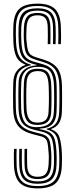

<svg xmlns="http://www.w3.org/2000/svg" viewBox="-20 -825 411 1052"><path d="M186 207.2Q118.8 207.2 88.6 177.1Q58.5 147 56.5 77.8Q56.2 58.5 55.9 37.1Q55.5 15.8 57 -9.5H71.5Q70 15.8 70.4 37.1Q70.8 58.5 71 77.8Q72.5 140.2 99.1 167.4Q125.8 194.5 186 194.5Q249.5 194.5 276.2 166.8Q303 139 304.5 76.2Q305 58.8 305.1 39.9Q305.2 21 303.8 3.2Q301.8 -31.8 296.6 -55.4Q291.5 -79 277.8 -93.6Q264 -108.2 235.8 -115.8V-119.5Q272.2 -128 287.8 -150.9Q303.2 -173.8 304.2 -211Q305 -231 305.4 -249.5Q305.8 -268 305.8 -285.9Q305.8 -303.8 305.6 -321Q305.5 -338.2 305 -355.8Q303.8 -411 284.2 -440.9Q264.8 -470.8 214.8 -485.8L176.5 -497.5Q153 -504.5 139.5 -514.6Q126 -524.8 119.9 -543.2Q113.8 -561.8 111.8 -593.5Q110 -613 110 -633.9Q110 -654.8 111 -674.2Q113.2 -716.8 129.8 -735.4Q146.2 -754 186 -754Q223 -754 239.2 -735.8Q255.5 -717.5 256 -675.5Q256.2 -656.2 256.6 -632.4Q257 -608.5 256 -583.2H241.5Q242.5 -608.5 242.2 -632.2Q242 -656 241.5 -675.5Q241 -710.8 228.1 -726Q215.2 -741.2 186 -741.2Q154.8 -741.2 141.2 -725.8Q127.8 -710.2 125.5 -674.2Q124.5 -654.5 124 -633.5Q123.5 -612.5 126.2 -593Q128.2 -564.8 133.4 -548.6Q138.5 -532.5 149.6 -524.1Q160.8 -515.8 180.5 -510L218.5 -498.5Q273.5 -481.2 295.9 -449Q318.2 -416.8 319.5 -355.8Q320 -338.2 320.1 -320.9Q320.2 -303.5 320.2 -285.8Q320.2 -268 319.9 -249.5Q319.5 -231 319 -211Q318 -175.2 303.8 -151.5Q289.5 -127.8 260.8 -118.8V-116Q295.2 -104 305.4 -74Q315.5 -44 318.2 3.2Q319.8 21 319.6 40Q319.5 59 319 76.2Q317.8 146 287.5 176.6Q257.2 207.2 186 207.2ZM186 181.8Q241.5 181.8 264.9 157Q288.2 132.2 290 76Q290.5 58.8 290.5 39.9Q290.5 21 289.2 3.2Q286.5 -39.8 278.9 -63.5Q271.2 -87.2 252.4 -99Q233.5 -110.8 197 -117.2V-120.2Q245.8 -122.2 266.9 -145.2Q288 -168.2 289.8 -211.2Q290.5 -230.8 290.8 -249.1Q291 -267.5 291 -285.4Q291 -303.2 290.9 -320.8Q290.8 -338.2 290.2 -355.8Q289.2 -406.5 272.1 -434.5Q255 -462.5 211.2 -474.2L172.2 -485Q145.2 -492.2 129.5 -504Q113.8 -515.8 106.5 -536.9Q99.2 -558 97.2 -593Q96 -612.8 95.9 -633.8Q95.8 -654.8 96.5 -674.5Q98.5 -724 118.4 -745.4Q138.2 -766.8 186 -766.8Q230.5 -766.8 250.1 -745.6Q269.8 -724.5 270.5 -675.5Q270.8 -656.2 270.9 -632.4Q271 -608.5 270.2 -583.2H284.5Q285.8 -608.5 285.5 -632.4Q285.2 -656.2 284.8 -675.5Q283.8 -731.2 260.8 -755.4Q237.8 -779.5 186 -779.5Q129.8 -779.5 106.5 -755.2Q83.2 -731 81.8 -674.5Q81.2 -655 81.2 -633.9Q81.2 -612.8 82.5 -593Q84.8 -556.5 92.6 -532.8Q100.5 -509 118.5 -495Q136.5 -481 168.2 -472.8L180.2 -469.8V-467Q135.8 -464.2 109.6 -440.2Q83.5 -416.2 82 -373.5Q81.2 -354.2 80.9 -335.9Q80.5 -317.5 80.5 -299.5Q80.5 -281.5 80.9 -264Q81.2 -246.5 81.5 -229Q82.8 -177.2 102.1 -151.1Q121.5 -125 167 -114L205.8 -104.5Q234.2 -97.8 248.1 -86.1Q262 -74.5 267.2 -53.2Q272.5 -32 274.8 3.2Q276.2 21 276.1 39.8Q276 58.5 275.5 76Q273.8 125.5 253.6 147.2Q233.5 169 186 169Q140.5 169 120.5 147.8Q100.5 126.5 100 77.8Q99.8 58.5 99.5 37.1Q99.2 15.8 100 -9.5H85.8Q84.5 15.8 84.9 37.1Q85.2 58.5 85.5 77.8Q86.8 133.2 110 157.5Q133.2 181.8 186 181.8ZM186 156.2Q148.2 156.2 131.5 138Q114.8 119.8 114.5 77.8Q114.2 58.5 114 37.1Q113.8 15.8 114.5 -9.5H128.5Q127.8 15.8 128.1 37Q128.5 58.2 128.8 77.8Q129.2 112.8 142.5 128.1Q155.8 143.5 186 143.5Q217.5 143.5 230.9 127.6Q244.2 111.8 246.2 75.8Q247.2 58.5 247.5 39.6Q247.8 20.8 245.5 3.5Q243.8 -25 240.4 -41.4Q237 -57.8 227.6 -66.4Q218.2 -75 198.2 -79.8L157.8 -90.2Q102.2 -105 77.9 -136.8Q53.5 -168.5 52.2 -229Q52 -246.5 51.8 -264Q51.5 -281.5 51.5 -299.5Q51.5 -317.5 51.9 -336Q52.2 -354.5 52.8 -373.8Q54 -412.5 71.5 -435.5Q89 -458.5 118.8 -469V-471.2Q83.2 -484.8 69.4 -514.8Q55.5 -544.8 53.5 -592.8Q52.5 -612.8 52.4 -634Q52.2 -655.2 52.8 -674.8Q53.8 -721.2 66.9 -749.9Q80 -778.5 108.9 -791.8Q137.8 -805 186 -805Q252.5 -805 282.1 -774.9Q311.8 -744.8 313.5 -675.5Q314.2 -656.2 314.5 -632.4Q314.8 -608.5 313.2 -583.2H299Q300.2 -608.5 300 -632.4Q299.8 -656.2 299.2 -675.5Q297.8 -738 271.5 -765.1Q245.2 -792.2 186 -792.2Q121.8 -792.2 95.2 -765Q68.8 -737.8 67.2 -674.8Q66.8 -655 66.8 -633.9Q66.8 -612.8 68 -592.8Q69.8 -557.5 77.9 -533.4Q86 -509.2 103.1 -494.2Q120.2 -479.2 149.2 -470.5V-467.2Q113.2 -460.8 91 -439Q68.8 -417.2 67.5 -373.5Q66.8 -354.2 66.4 -335.9Q66 -317.5 66 -299.5Q66 -281.5 66.4 -264Q66.8 -246.5 67 -229Q68 -174 90 -144.9Q112 -115.8 161.5 -103L202.2 -92.2Q225.2 -86.8 237 -76.4Q248.8 -66 253.5 -47.1Q258.2 -28.2 260 3.5Q261.8 20.8 261.6 39.6Q261.5 58.5 260.8 75.8Q258.8 118.5 242.1 137.4Q225.5 156.2 186 156.2ZM179.5 -128.2Q135.8 -128.2 116.6 -154Q97.5 -179.8 96 -229Q95.8 -246.2 95.4 -263.8Q95 -281.2 95 -299Q95 -316.8 95.4 -335.2Q95.8 -353.8 96.5 -373.5Q98.5 -416 122.8 -438.1Q147 -460.2 195.5 -458.8Q238.8 -457.2 256.6 -432Q274.5 -406.8 275.8 -355.8Q276.2 -338.5 276.5 -321.1Q276.8 -303.8 276.8 -286Q276.8 -268.2 276.4 -249.6Q276 -231 275 -211.2Q273.5 -169.8 250.6 -149Q227.8 -128.2 179.5 -128.2ZM184.8 -140.5Q223.5 -140.5 241.2 -157.8Q259 -175 260.5 -211.5Q261.5 -231 261.9 -249.8Q262.2 -268.5 262.2 -286.4Q262.2 -304.2 262 -321.6Q261.8 -339 261 -355.8Q259.5 -403 244 -425.2Q228.5 -447.5 189 -448.2Q150.2 -449.2 131.6 -430.2Q113 -411.2 111.2 -373.2Q110.2 -353.5 109.9 -334.9Q109.5 -316.2 109.5 -298.5Q109.5 -280.8 109.9 -263.4Q110.2 -246 110.5 -229Q112 -184.2 128.9 -162.4Q145.8 -140.5 184.8 -140.5ZM184.8 -153.2Q154 -153.2 140.4 -172.1Q126.8 -191 125.2 -229Q124.5 -245.5 124.2 -262.5Q124 -279.5 123.9 -297.4Q123.8 -315.2 124.2 -334Q124.8 -352.8 125.8 -373Q127.5 -404.5 142.6 -420.2Q157.8 -436 188.8 -435.5Q220.5 -435.2 232.8 -416Q245 -396.8 246.5 -355.8Q247.2 -339.2 247.6 -322Q248 -304.8 248 -286.9Q248 -269 247.5 -250.1Q247 -231.2 246 -211.5Q244.5 -181.8 230.2 -167.5Q216 -153.2 184.8 -153.2Z"/></svg>

Font: Big Shoulders Inline Display Thin Medium
Style: Regular
Weight: 500
Version: Version 2.002